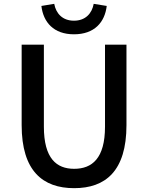

<svg xmlns="http://www.w3.org/2000/svg" viewBox="-20 -969 773 1002"><path d="M367 13C530 13 640 -76 640 -316V-736H528V-308C528 -142 460 -88 367 -88C275 -88 209 -142 209 -308V-736H93V-316C93 -76 204 13 367 13ZM366 -790C473 -790 527 -853 537 -938L469 -949C460 -899 426 -861 366 -861C306 -861 272 -899 263 -949L196 -938C206 -853 260 -790 366 -790Z"/></svg>

Font: Noto Sans CJK KR Medium
Style: Regular
Weight: 500
Designer: Ryoko NISHIZUKA (kana & ideographs); Paul D. Hunt (Latin, Greek & Cyrillic); Wenlong ZHANG (bopomofo); Sandoll Communica
Foundry: Adobe Systems Incorporated
Version: Version 1.004;PS 1.004;hotconv 1.0.82;makeotf.lib2.5.63406